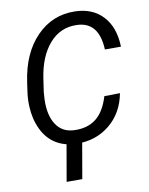

<svg xmlns="http://www.w3.org/2000/svg" viewBox="-99 -792 834 1074"><g transform="rotate(-10 318.0 -255.5)"><path d="M56.6 0ZM570.8 -226.6Q550.3 -116.2 470.9 -51.8Q391.6 12.7 280.8 9.8Q214.8 8.3 165.5 -22.7Q116.2 -53.7 88.9 -112.1Q61.5 -170.4 58.6 -241.2Q56.6 -281.2 62 -319.3L70.3 -377.9Q93.3 -538.1 182.9 -630.6Q272.5 -723.1 400.9 -720.7Q501 -718.8 559.6 -656Q618.2 -593.3 621.6 -481.9H530.3Q523.9 -631.3 413.1 -643.1L397 -644Q304.7 -646.5 242.9 -575.4Q181.2 -504.4 163.1 -381.3L152.3 -307.6L149.4 -264.6Q146.5 -174.8 181.4 -121.8Q216.3 -68.8 285.2 -66.9Q359.4 -64.5 408 -102.5Q456.5 -140.6 481.9 -225.1ZM279.8 210.4H190.9L234.4 -39.6H323.2Z"/></g></svg>

Font: Roboto
Style: Italic
Weight: 400
Italic angle: -12°
Designer: Google
Version: Version 2.134; 2016; ttfautohint (v1.6)